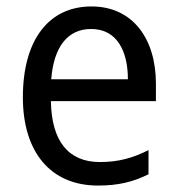

<svg xmlns="http://www.w3.org/2000/svg" viewBox="-20 -566 550 596"><path d="M264 -546C132 -546 51 -443 51 -264C51 -94 137 10 284 10C347 10 392 -1 441 -25V-100C391 -75 347 -63 290 -63C193 -63 140 -127 138 -252H464V-306C464 -447 391 -546 264 -546ZM263 -476C342 -476 377 -409 377 -320H139C147 -421 190 -476 263 -476Z"/></svg>

Font: Noto Sans Thai Looped SemiCondensed
Style: Regular
Weight: 400
Width: 4
Designer: Sasikarn Vongin, Ben Mitchell
Foundry: The Fontpad Ltd
Version: Version 1.001